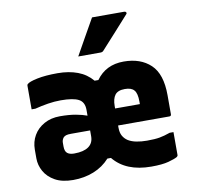

<svg xmlns="http://www.w3.org/2000/svg" viewBox="-88 -898 1026 1000"><g transform="rotate(-10 425.0 -397.5)"><path d="M235 -552Q295 -552 341.5 -534.5Q388 -517 419 -480H439Q490 -552 585 -552Q674 -552 727 -502Q780 -452 780 -340V-239Q780 -229 770 -229H499V-217Q499 -191 508.5 -174Q518 -157 535 -146Q553 -135 578.5 -130Q604 -125 634 -125Q676 -125 701 -129.5Q726 -134 757 -145H777V-24Q777 -18 771 -14Q757 -6 724 3Q691 12 633 12Q499 12 433 -69H414Q379 -30 329 -10Q279 10 220 10Q162 10 124.5 -11Q87 -32 68.5 -65Q50 -98 50 -134V-180Q50 -222 69.5 -255.5Q89 -289 125 -309Q161 -329 208 -329Q257 -329 292.5 -322.5Q328 -316 351 -307V-338Q351 -379 322 -394.5Q293 -410 227 -410Q194 -410 159.5 -404.5Q125 -399 90 -390H70V-515Q70 -520 73 -523Q84 -534 127.5 -543Q171 -552 235 -552ZM566 -410Q529 -410 514 -390Q499 -370 499 -332V-319H630V-332Q630 -377 615 -393Q601 -410 566 -410ZM250 -125Q299 -125 325 -143.5Q351 -162 351 -198V-229H251Q232 -229 223.5 -226Q215 -223 210 -218Q200 -206 200 -191V-171Q200 -145 212.5 -135Q225 -125 247 -125ZM463 -807H634Q640 -807 643 -802Q646 -797 641 -792Q603 -749 569.5 -712.5Q536 -676 492 -627Q486 -619 475 -619H357Q383 -666 409.5 -712.5Q436 -759 463 -807Z"/></g></svg>

Font: Recursive Sn Lnr St XBd
Style: Regular
Weight: 800
Version: Version 1.079;hotconv 1.0.112;makeotfexe 2.5.65598; ttfautoh